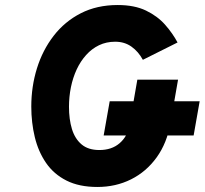

<svg xmlns="http://www.w3.org/2000/svg" viewBox="-20 -732 814 764"><path d="M367.5 12Q295 12 244.5 -13.5Q194 -39 163.2 -83.8Q132.5 -128.5 118.5 -186.2Q104.5 -244 104.5 -308Q104.5 -387.5 127 -460Q149.5 -532.5 193.5 -589.5Q237.5 -646.5 301.5 -679.2Q365.5 -712 448.5 -712Q515 -712 560.8 -690Q606.5 -668 636.8 -633.8Q667 -599.5 686.5 -563L548.5 -494Q530.5 -527 503 -546.5Q475.5 -566 438.5 -566Q403 -566 374 -552Q345 -538 322.8 -513.2Q300.5 -488.5 285.2 -455.8Q270 -423 262.2 -385Q254.5 -347 254.5 -307Q254.5 -257.5 266.2 -218.8Q278 -180 304.5 -157.5Q331 -135 375.5 -135Q424.5 -135 455.8 -162Q487 -189 494.5 -231L526.5 -415H688.5L658.5 -243Q644.5 -162.5 603.2 -105.5Q562 -48.5 501.2 -18.2Q440.5 12 367.5 12ZM392.5 -193 416.5 -329H774.5L750.5 -193Z"/></svg>

Font: Overpass Black
Style: Italic
Weight: 900
Italic angle: -10°
Designer: Delve Withrington, Dave Bailey, Thomas Jockin
Foundry: Delve Fonts LLC
Version: Version 4.000